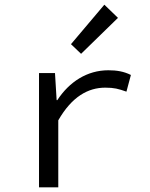

<svg xmlns="http://www.w3.org/2000/svg" viewBox="-20 -797 640 817"><path d="M146 0H228V-285C286 -386 355 -424 428 -424C466 -424 484 -419 518 -407L537 -478C507 -493 477 -498 441 -498C351 -498 275 -449 224 -371H221L214 -486H146ZM325 -568 482 -721 424 -777 282 -609Z"/></svg>

Font: Hasklig
Style: Regular
Weight: 400
Monospace: yes
Designer: Paul D. Hunt, Teo Tuominen
Foundry: Adobe Systems Incorporated
Version: Version 2.030;PS 1.0;hotconv 16.6.51;makeotf.lib2.5.65220